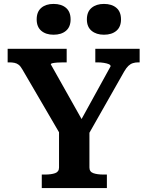

<svg xmlns="http://www.w3.org/2000/svg" viewBox="-20 -959 751 979"><path d="M281 -309 293 -264 94 -605Q85 -621 75.5 -628.5Q66 -636 54 -638.5Q42 -641 26 -641H19V-710H320V-641H304Q288 -641 273 -640Q258 -639 248.5 -637Q239 -635 239 -631L414 -320L375 -314L544 -621Q544 -628 534.5 -632Q525 -636 509.5 -638.5Q494 -641 477 -641H466V-710H692V-641H685Q670 -641 657.5 -637Q645 -633 634.5 -623Q624 -613 613 -594L424 -261L436 -309V-105Q436 -83 456 -76Q476 -69 507 -69H525V0H193V-69H210Q241 -69 261 -76Q281 -83 281 -105ZM340 -860Q340 -822 316.5 -802Q293 -782 253 -782Q214 -782 190.5 -802Q167 -822 167 -860Q167 -899 190.5 -919Q214 -939 253 -939Q293 -939 316.5 -919Q340 -899 340 -860ZM597 -860Q597 -822 573.5 -802Q550 -782 510 -782Q471 -782 447 -802Q423 -822 423 -860Q423 -899 447 -919Q471 -939 510 -939Q550 -939 573.5 -919Q597 -899 597 -860Z"/></svg>

Font: Roboto Serif 20pt SemiBold
Style: Regular
Weight: 600
Version: Version 1.008